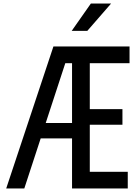

<svg xmlns="http://www.w3.org/2000/svg" viewBox="-20 -1062 790 1082"><path d="M386 0V-282H190V-369H386V-706H348L117 0H15L281 -800H710V-706H486V-447H670V-359H486V-94H700V0ZM384 -888 492 -1042H606L472 -888Z"/></svg>

Font: Martian Mono SemiExpanded Light
Style: Regular
Weight: 300
Width: 6
Monospace: yes
Designer: Roman Shamin
Foundry: Evil Martians
Version: Version 0.930